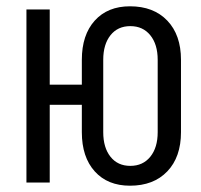

<svg xmlns="http://www.w3.org/2000/svg" viewBox="-20 -580 640 610"><path d="M393 10Q322 10 281 -35.5Q240 -81 240 -160V-247H138V0H64V-550H138V-311H240V-390Q240 -469 281 -514.5Q322 -560 393 -560Q468 -560 511.5 -514.5Q555 -469 555 -390V-160Q555 -81 511.5 -35.5Q468 10 393 10ZM394 -53Q434 -53 457.5 -82Q481 -111 481 -160V-390Q481 -439 457.5 -468Q434 -497 394 -497Q354 -497 331 -468Q308 -439 308 -390V-160Q308 -111 331 -82Q354 -53 394 -53Z"/></svg>

Font: Pitagon Sans Mono Light
Style: Regular
Weight: 300
Monospace: yes
Designer: Travis Tran
Foundry: Pitagon
Version: Version 1.001; ttfautohint (v1.8.4.7-5d5b);gftools[0.9.26]